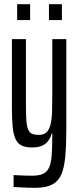

<svg xmlns="http://www.w3.org/2000/svg" viewBox="-20 -697 378 918"><path d="M149 201Q134 201 116.5 200.5Q99 200 81.5 199Q64 198 45 197V140Q52 140 66 141Q80 142 98.5 142.5Q117 143 135 143Q167 143 186 134Q205 125 214.5 104.5Q224 84 227 47.5Q230 11 230 -45V-59H227Q222 -39 210.5 -23.5Q199 -8 180.5 0Q162 8 133 8Q102 8 83 -1.5Q64 -11 54 -33Q44 -55 40.5 -90.5Q37 -126 37 -178V-510H104V-203Q104 -153 106 -122.5Q108 -92 115 -77Q122 -62 134 -57Q146 -52 165 -52Q189 -52 202 -64Q215 -76 221.5 -101.5Q228 -127 229 -165.5Q230 -204 230 -255V-510H297V-74Q297 0 292 52.5Q287 105 273 137.5Q259 170 229 185.5Q199 201 149 201ZM62 -601V-677H124V-601ZM214 -601V-677H276V-601Z"/></svg>

Font: Saira UltraCondensed Medium
Style: Regular
Weight: 500
Width: 1
Designer: Hector Gatti with collaboration of the Omnibus-Type team
Foundry: Omnibus-Type
Version: Version 1.101